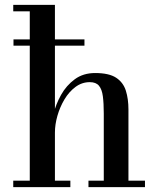

<svg xmlns="http://www.w3.org/2000/svg" viewBox="-20 -770 643 790"><path d="M35.5 -582V-608H327.5V-582ZM34.5 0V-26.5H102.5V-723.5H34.5V-750H206V-26.5H269.5V0ZM344 0V-26.5H407V-303Q407 -345 403.2 -373.8Q399.5 -402.5 387.2 -417.2Q375 -432 349.5 -432Q317 -432 290.5 -412.2Q264 -392.5 245.2 -361Q226.5 -329.5 216.2 -293.5Q206 -257.5 206 -224.5L189 -223Q189 -256.5 199.2 -298.5Q209.5 -340.5 231.2 -379.5Q253 -418.5 287.8 -444Q322.5 -469.5 371.5 -469.5Q428.5 -469.5 457.8 -450.2Q487 -431 497.8 -397Q508.5 -363 508.5 -319.5V-26.5H576.5V0Z"/></svg>

Font: Bodoni Moda SC 9pt Medium
Style: Regular
Weight: 500
Designer: Owen Earl
Foundry: indestructible type
Version: Version 2.005